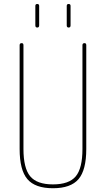

<svg xmlns="http://www.w3.org/2000/svg" viewBox="-20 -950 540 979"><path d="M80.1 -190.4V-719.7Q80.1 -729.5 89.8 -730Q99.6 -730.5 99.6 -719.7V-190.4Q99.6 -92.8 133.8 -51.3Q168 -9.8 250 -9.8Q332 -9.8 366.2 -50.8Q400.4 -91.8 400.4 -190.4V-719.7Q400.4 -729.5 410.2 -730Q419.9 -730.5 419.9 -719.7V-190.4Q419.9 -83 380.4 -36.6Q340.8 9.8 250 9.8Q159.2 9.8 119.6 -36.6Q80.1 -83 80.1 -190.4ZM320.3 -820.3V-919.9Q320.3 -929.7 330.1 -929.7Q339.8 -929.7 339.8 -919.9V-820.3Q339.8 -809.6 330.1 -809.6Q320.3 -809.6 320.3 -820.3ZM160.2 -820.3V-919.9Q160.2 -929.7 169.9 -929.7Q179.7 -929.7 179.7 -919.9V-820.3Q179.7 -809.6 169.9 -809.6Q160.2 -809.6 160.2 -820.3Z"/></svg>

Font: Rounded-X Mgen+ 1m thin
Style: Regular
Weight: 100
Designer: [Source Han Sans]
Ryoko NISHIZUKA  (kana & ideographs); Paul D. Hunt (Latin, Greek & Cyrillic); Wenlong ZHANG  (bopomofo
Version: Version 1.059.20150602